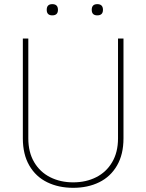

<svg xmlns="http://www.w3.org/2000/svg" viewBox="-20 -897 707 927"><path d="M232.4 -877Q259.8 -877 259.8 -849.6Q259.8 -822.8 232.4 -822.8Q205.6 -822.8 205.6 -849.6Q205.6 -877 232.4 -877ZM449.7 -877Q477.1 -877 477.1 -849.6Q477.1 -822.8 449.7 -822.8Q422.9 -822.8 422.9 -849.6Q422.9 -877 449.7 -877ZM549.8 -710.9H576.2V-229Q576.2 -151.4 544.9 -97.7Q513.7 -43.9 459 -17.1Q404.3 9.8 333.5 9.8Q262.7 9.8 207.8 -17.1Q152.8 -43.9 121.6 -97.7Q90.3 -151.4 90.3 -229V-710.9H116.7V-229Q116.7 -162.1 144.8 -114.3Q172.9 -66.4 222.2 -41.5Q271.5 -16.6 333.5 -16.6Q395.5 -16.6 444.6 -41.5Q493.7 -66.4 521.7 -114.3Q549.8 -162.1 549.8 -229Z"/></svg>

Font: Mardoto Thin
Style: Regular
Weight: 250
Designer: Christian Robertson, Vahan Hovhannisyan
Foundry: Google
Version: Version 1.000